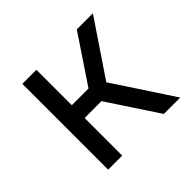

<svg xmlns="http://www.w3.org/2000/svg" viewBox="-135 -710 870 870"><g transform="rotate(-45 300.0 -275.0)"><path d="M103 0V-550H193V-323H300L452 -550H555L377 -286L565 0H460L301 -241H193V0Z"/></g></svg>

Font: JetBrainsMonoNL NF
Style: Regular
Weight: 400
Designer: Philipp Nurullin, Konstantin Bulenkov
Foundry: JetBrains
Version: Version 2.304; ttfautohint (v1.8.4.7-5d5b);Nerd Fonts 3.2.1